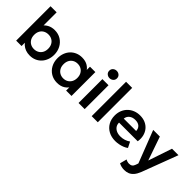

<svg xmlns="http://www.w3.org/2000/svg" viewBox="68 -1678 2843 2843"><g transform="rotate(45 1490.0 -256.5)"><path d="M371.5 15Q322.5 15 283 0.5Q243.5 -14 214.5 -39.5Q185.5 -65 169 -98.5L187 -127V0H74V-720H201.5V-385.5L174 -414.5Q207.5 -461.5 256.2 -488.2Q305 -515 369.5 -515Q443.5 -515 500.5 -479.8Q557.5 -444.5 589.5 -384.2Q621.5 -324 621.5 -250Q621.5 -192.5 603 -143.8Q584.5 -95 551 -59.5Q517.5 -24 471.8 -4.5Q426 15 371.5 15ZM348 -97Q390 -97 423.2 -115.8Q456.5 -134.5 475.5 -168.8Q494.5 -203 494.5 -250Q494.5 -297 475.5 -331.5Q456.5 -366 423.5 -384.5Q390.5 -403 348 -403Q305.5 -403 272.2 -384.5Q239 -366 220.2 -331.5Q201.5 -297 201.5 -250Q201.5 -203 220.5 -168.8Q239.5 -134.5 272.5 -115.8Q305.5 -97 348 -97Z M942 15Q868.5 15 811.8 -19Q755 -53 722.5 -113Q690 -173 690 -250Q690 -308 708.5 -356.5Q727 -405 760.8 -440.5Q794.5 -476 840.8 -495.5Q887 -515 942 -515Q1014.5 -515 1064 -484Q1113.5 -453 1138 -403.5L1120 -376V-500H1232.5V0H1120V-124L1138 -96.5Q1113.5 -47 1064 -16Q1014.5 15 942 15ZM961 -97Q1002.5 -97 1035 -115.8Q1067.5 -134.5 1086.5 -168.8Q1105.5 -203 1105.5 -250Q1105.5 -297 1086.5 -331.5Q1067.5 -366 1035 -384.5Q1002.5 -403 961 -403Q919.5 -403 886.8 -384.5Q854 -366 835.2 -331.5Q816.5 -297 816.5 -250Q816.5 -203 835.2 -168.8Q854 -134.5 886.8 -115.8Q919.5 -97 961 -97Z M1380 0V-500H1508V0ZM1444 -584Q1411 -584 1387 -605Q1363 -626 1363 -660.5Q1363 -695 1387 -716Q1411 -737 1444 -737Q1477 -737 1501 -716Q1525 -695 1525 -660.5Q1525 -626 1501 -605Q1477 -584 1444 -584Z M1655.5 0V-720H1783.5V0Z M2162 15Q2080.5 15 2019 -18.2Q1957.5 -51.5 1923.2 -111Q1889 -170.5 1889 -249.5Q1889 -307.5 1908.8 -356Q1928.5 -404.5 1964.8 -440.2Q2001 -476 2049.8 -495.5Q2098.5 -515 2156.5 -515Q2219.5 -515 2269 -492.8Q2318.5 -470.5 2351.2 -430.2Q2384 -390 2397.2 -336.2Q2410.5 -282.5 2400.5 -219H2009.5Q2009 -179.5 2028.2 -150Q2047.5 -120.5 2083.2 -103.8Q2119 -87 2167.5 -87Q2210.5 -87 2250 -99.5Q2289.5 -112 2323.5 -136.5L2368.5 -47Q2345 -28 2310 -14Q2275 0 2236.2 7.5Q2197.5 15 2162 15ZM2017 -310H2276.5Q2275 -360.5 2243 -389.2Q2211 -418 2153.5 -418Q2096.5 -418 2059.5 -389.2Q2022.5 -360.5 2017 -310Z M2559 224Q2529.5 224 2501 217.5Q2472.5 211 2446 196.5L2474.5 88Q2490 97.5 2509 102.5Q2528 107.5 2543.5 107.5Q2575.5 107.5 2595.5 92.8Q2615.5 78 2626 46L2639.5 6L2443.5 -500H2583L2712 -127.5L2837.5 -500H2973L2760 64.5Q2736 125.5 2705.5 160.2Q2675 195 2638.2 209.5Q2601.5 224 2559 224Z"/></g></svg>

Font: Geologica Medium
Style: Regular
Weight: 500
Designer: Sindre Bremnes, Frode Helland
Foundry: Monokrom Skriftforlag AS
Version: Version 1.010;gftools[0.9.28]